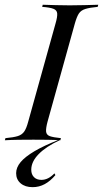

<svg xmlns="http://www.w3.org/2000/svg" viewBox="-39 -591 434 809"><path d="M-18.5 0 -16.1 -8.9Q18.5 -12.1 36.3 -17.7Q54 -23.4 63.3 -37.1Q72.6 -50.8 79.8 -78.2L195.2 -492.7Q203.2 -520.2 202 -534.3Q200.8 -548.4 185.9 -554Q171 -559.7 138.7 -562.1L141.1 -571Q165.3 -570.2 194.8 -569.4Q224.2 -568.5 254.8 -568.5Q287.1 -568.5 317.7 -569.4Q348.4 -570.2 375 -571L372.6 -562.1Q338.7 -558.9 320.6 -553.2Q302.4 -547.6 293.5 -534.3Q284.7 -521 276.6 -492.7L161.3 -78.2Q154 -50.8 155.2 -36.7Q156.5 -22.6 171 -17.3Q185.5 -12.1 217.7 -8.9L215.3 0Q191.1 -1.6 161.7 -2Q132.3 -2.4 101.6 -2.4Q68.5 -2.4 38.3 -2Q8.1 -1.6 -18.5 0ZM98.4 197.6Q66.9 197.6 48 181.5Q29 165.3 29 138.7Q29 114.5 48 91.9Q66.9 69.4 106.5 46Q146 22.6 208.1 -1.6L213.7 -0.8Q154.8 26.6 123.8 58.5Q92.7 90.3 92.7 124.2Q92.7 143.5 104 155.2Q115.3 166.9 135.5 166.9Q164.5 166.9 190.3 139.5L194.4 146.8Q173.4 171.8 149.6 184.7Q125.8 197.6 98.4 197.6Z"/></svg>

Font: Playfair 144pt
Style: Italic
Weight: 400
Italic angle: -15.6°
Designer: Claus Eggers Sørensen
Foundry: Claus Eggers Sørensen
Version: Version 2.001;gftools[0.9.30]